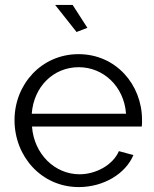

<svg xmlns="http://www.w3.org/2000/svg" viewBox="-20 -750 627 780"><path d="M300 10C401 10 490 -44 522 -120L463 -136C439 -80 370 -42 303 -42C203 -42 118 -124 110 -236H556C557 -240 557 -252 557 -263C557 -406 451 -530 299 -530C149 -530 39 -408 39 -262C39 -114 149 10 300 10ZM109 -288C117 -398 197 -477 300 -477C400 -477 484 -399 492 -288ZM291 -620 335 -637 275 -730H204Z"/></svg>

Font: Raleway Reg
Style: Regular
Weight: 400
Designer: Matt McInerney, Pablo Impallari, Rodrigo Fuenzalida
Foundry: Matt McInerney, Pablo Impallari, Rodrigo Fuenzalida
Version: Version 3.00 July 28, 2015